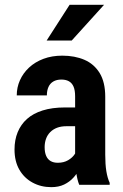

<svg xmlns="http://www.w3.org/2000/svg" viewBox="-20 -770 513 800"><path d="M293 -114.3V-368.2Q293 -394 286.4 -409.2Q279.8 -424.3 267.1 -431.4Q254.4 -438.5 235.8 -438.5Q215.8 -438.5 202.1 -430.4Q188.5 -422.4 181.9 -407.5Q175.3 -392.6 175.3 -372.6H49.8Q49.8 -405.8 63 -435.5Q76.2 -465.3 101.1 -488.5Q126 -511.7 161.1 -524.9Q196.3 -538.1 239.7 -538.1Q291.5 -538.1 331.8 -520.8Q372.1 -503.4 395.3 -465.6Q418.5 -427.7 418.5 -366.7V-125.5Q418.5 -85 423.1 -56.6Q427.7 -28.3 437 -8.3V0H310.1Q301.8 -20.5 297.4 -52Q293 -83.5 293 -114.3ZM309.1 -322.3 309.6 -244.1H256.8Q234.9 -244.1 218 -237.8Q201.2 -231.4 189.5 -219.7Q177.7 -208 171.9 -191.9Q166 -175.8 166 -156.7Q166 -134.8 172.4 -120.4Q178.7 -106 190.9 -98.9Q203.1 -91.8 220.7 -91.8Q245.6 -91.8 263.9 -102.5Q282.2 -113.3 291.7 -128.2Q301.3 -143.1 298.8 -156.2L327.1 -105.5Q322.3 -87.4 312 -67.4Q301.8 -47.4 285.9 -29.8Q270 -12.2 247.3 -1.2Q224.6 9.8 193.8 9.8Q150.4 9.8 115.5 -9.3Q80.6 -28.3 60.5 -63.2Q40.5 -98.1 40.5 -147Q40.5 -187 53.7 -219.2Q66.9 -251.5 92.5 -274.4Q118.2 -297.4 157.7 -309.8Q197.3 -322.3 250.5 -322.3ZM174.3 -601.1 270 -750H413.6L278.8 -601.1Z"/></svg>

Font: Roboto Condensed SemiBold
Style: Regular
Weight: 600
Designer: Christian Robertson
Foundry: Google
Version: Version 3.008; 2023